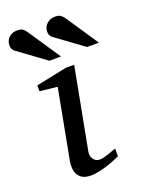

<svg xmlns="http://www.w3.org/2000/svg" viewBox="-173 -803 674 885"><g transform="rotate(-20 164.0 -360.5)"><path d="M263.2 -28.8Q257.3 -26.4 241.7 -19.5Q226.1 -12.7 205.1 -5.6Q184.1 1.5 160.9 6.8Q137.7 12.2 117.2 12.2Q91.3 12.2 76.2 3.4Q61 -5.4 53.7 -19.5Q46.4 -33.7 45.4 -51.3Q44.4 -68.8 47.9 -85.9L111.8 -424.8L25.9 -434.1V-462.9L176.8 -494.1H217.8L142.1 -94.2Q140.1 -84 142.3 -74.7Q144.5 -65.4 149.7 -58.3Q154.8 -51.3 162.8 -47.1Q170.9 -43 181.2 -43Q189.9 -43 201.9 -46.1Q213.9 -49.3 225.8 -53.5Q237.8 -57.6 248 -61.5Q258.3 -65.4 263.2 -66.9ZM116.7 -550.8 -16.1 -647.9Q-32.2 -658.7 -32.2 -679.2Q-32.2 -702.6 -16.4 -717.8Q-0.5 -732.9 23.9 -732.9Q43.9 -732.9 52.7 -725.8Q61.5 -718.8 69.8 -706.1L173.8 -550.8ZM301.8 -550.8 168.9 -647.9Q152.8 -658.7 152.8 -679.2Q152.8 -690.9 157.2 -700.7Q161.6 -710.4 169.2 -717.5Q176.8 -724.6 187 -728.8Q197.3 -732.9 209 -732.9Q229 -732.9 238.3 -725.8Q247.6 -718.8 255.9 -706.1L359.9 -550.8Z"/></g></svg>

Font: Charis SIL Phon
Style: Italic
Weight: 400
Italic angle: -11°
Foundry: SIL International
Version: Version 5.000